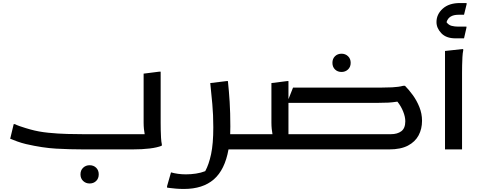

<svg xmlns="http://www.w3.org/2000/svg" viewBox="-20 -982 3149 1262"><path d="M70 -166H78Q89 -160 109 -153Q129 -146 149 -140Q169 -134 180 -131Q233 -116 297.5 -109.5Q362 -103 423.5 -101.5Q485 -100 528 -100H931Q928 -115 926 -134.5Q924 -154 924 -177V-498L1027 -511H1036V-175Q1036 -155 1036.5 -128.5Q1037 -102 1038.5 -76Q1040 -50 1044 -32L1043 -24Q1013 -12 964 -6Q915 0 852 0H528Q438 0 349 -5Q260 -10 151 -35Q122 -42 94 -52Q66 -62 47 -70ZM509 164Q509 137 526.5 120.5Q544 104 569 104Q595 104 612 120.5Q629 137 629 164Q629 191 612 207.5Q595 224 569 224Q544 224 526.5 207.5Q509 191 509 164Z M1104 151Q1125 157 1150 160.5Q1175 164 1202 164Q1235 164 1268 159Q1301 154 1329 143Q1353 99 1367.5 31Q1382 -37 1382 -145Q1382 -228 1375.5 -298.5Q1369 -369 1362 -436L1469 -449H1478Q1485 -384 1489.5 -312.5Q1494 -241 1494 -151Q1494 -125 1493 -100H1642V-20L1622 0H1482Q1458 134 1385.5 197Q1313 260 1189 260Q1163 260 1137.5 258Q1112 256 1095 253.5Q1078 251 1078 251V242Z M1642 -100H1771Q1768 -115 1766 -134.5Q1764 -154 1764 -177V-436L1867 -449H1876V-330L1906 -406H2474Q2515 -406 2557.5 -408Q2600 -410 2630 -418H2642Q2666 -394 2692.5 -358Q2719 -322 2736.5 -278.5Q2754 -235 2754 -188Q2754 -135 2731.5 -92.5Q2709 -50 2661.5 -25Q2614 0 2538 0H1622V-80ZM2466 -306H1876V-100H2549Q2592 -100 2618 -119.5Q2644 -139 2644 -185Q2644 -214 2630 -249Q2616 -284 2592 -314Q2559 -309 2533.5 -307.5Q2508 -306 2466 -306ZM2225 -509Q2199 -509 2182 -525.5Q2165 -542 2165 -569Q2165 -596 2182 -612.5Q2199 -629 2225 -629Q2250 -629 2267.5 -612.5Q2285 -596 2285 -569Q2285 -542 2267.5 -525.5Q2250 -509 2225 -509Z M2905 -647 3024 -660 3025 -652Q3021 -634 3019.5 -607Q3018 -580 3017.5 -552Q3017 -524 3017 -504V0H2905ZM2849 -837Q2849 -888 2890 -925Q2931 -962 3003 -962H3047V-954L3030 -885H2994Q2929 -885 2915 -836Q2929 -817 2949 -812Q2969 -807 2992 -807H3046V-800L3030 -730H2973Q2913 -730 2881 -763.5Q2849 -797 2849 -837Z"/></svg>

Font: Kufam Medium
Style: Regular
Weight: 500
Designer: Wael Morcos, Artur Schmal
Foundry: Original Type
Version: Version 1.300; ttfautohint (v1.8.3)